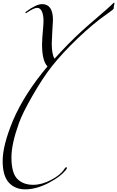

<svg xmlns="http://www.w3.org/2000/svg" viewBox="-71 -491 880 1443"><path d="M733 -386Q632 -316 514 -203.5Q396 -91 316 11Q250 95 174 227Q98 359 71 435Q15 591 15 691Q15 809 59 853.5Q103 898 179 898Q243 898 313.5 861Q384 824 412 780Q421 766 426 766Q432 766 432 770Q432 774 430 778Q391 833 297 882.5Q203 932 119 932Q42 932 -4.5 881.5Q-51 831 -51 718Q-51 602 26 416Q111 216 286 8Q245 -33 245 -158L247 -207Q247 -213 251.5 -262Q256 -311 256 -334Q256 -377 244 -404.5Q232 -432 208 -432Q185 -432 134 -398Q125 -392 124 -392Q120 -392 120 -396Q120 -400 126 -404Q201 -460 246 -460Q327 -460 327 -340Q327 -329 322 -254Q318 -170 318 -166Q318 -82 339 -50Q443 -166 545 -259Q591 -301 669.5 -368Q748 -435 773 -460Q784 -471 786 -471Q789 -471 789 -464Q789 -463 787.5 -456.5Q786 -450 784.5 -441Q783 -432 783 -426Q782 -420 733 -386Z"/></svg>

Font: Miama Nueva
Style: Medium
Weight: 400
Italic angle: -28°
Version: Version 1.0